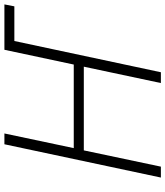

<svg xmlns="http://www.w3.org/2000/svg" viewBox="41 -795 754 876"><g transform="rotate(-90 418.0 -357.0)"><path d="M45.9 0 197.8 -713.9H247.1L180.2 -397.5H561.5L628.9 -713.9H835.9L827.1 -668.5H668.9L526.4 0H477.1L551.8 -351.6H169.9L95.7 0Z"/></g></svg>

Font: Open Sans Light
Style: Italic
Weight: 300
Italic angle: -12°
Designer: Monotype Design Team
Foundry: Monotype Imaging Inc.
Version: Version 3.003; ttfautohint (v1.8.4)